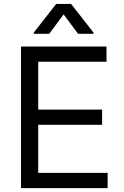

<svg xmlns="http://www.w3.org/2000/svg" viewBox="-20 -966 638 986"><path d="M87.9 0V-727.1H526.9V-648.9H176.3V-403.3H504.4V-325.2H176.3V-78.1H532.7V0ZM380.9 -792.5 306.6 -892.1 232.9 -792.5H153.3V-798.3L268.6 -945.8H345.2L460.4 -798.3V-792.5Z"/></svg>

Font: Sahel VF Regular
Style: Regular
Weight: 400
Foundry: Saber Rastikerdar (saber.rastikerdar@gmail.com)
Version: Version 3.4.0